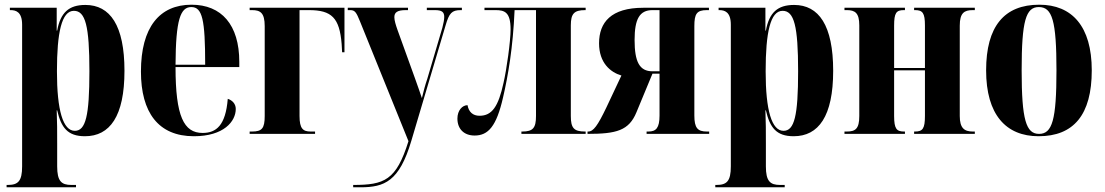

<svg xmlns="http://www.w3.org/2000/svg" viewBox="-20 -569 4695 816"><path d="M8 227H303V217H283C241 217 223 201 223 138V40C223 -7 223 -53 221 -100H223C240 -27 267 10 341 10C447 10 509 -75 509 -268C509 -461 448 -548 343 -548C272 -548 237 -515 223 -439H221V-536H22V-526H25C47 -526 74 -519 74 -464V138C74 201 57 217 13 217H8ZM298 -13C248 -13 222 -99 222 -266C222 -431 242 -523 294 -523C343 -523 360 -459 360 -266C360 -76 344 -13 298 -13Z M804 10C931 10 982 -53 982 -106C982 -128 967 -143 948 -149C939 -36 899 -4 841 -4C761 -4 726 -75 726 -284H997V-306C997 -464 921 -549 794 -549C658 -549 579 -453 579 -265C579 -91 653 10 804 10ZM852 -294H726C727 -486 747 -539 793 -539C840 -539 852 -486 852 -294Z M1041 0H1319V-10H1300C1268 -10 1253 -22 1253 -76V-526H1293C1390 -526 1423 -493 1432 -382L1434 -347H1444V-536H1041V-526H1051C1086 -526 1105 -515 1105 -458V-76C1105 -23 1093 -10 1051 -10H1041Z M1481 217V227H1512C1614 227 1677 202 1728 30L1874 -462C1889 -513 1900 -526 1938 -526H1943V-536H1794V-526H1828C1858 -526 1868 -518 1868 -497C1868 -486 1865 -470 1860 -451L1796 -234C1787 -208 1780 -181 1773 -152C1766 -174 1756 -201 1743 -238L1669 -443C1662 -463 1656 -482 1656 -496C1656 -516 1668 -526 1705 -526H1714V-536H1458V-526H1469C1489 -526 1495 -515 1510 -478L1716 31C1664 198 1613 217 1481 217Z M1997 7C2055 7 2090 -32 2118 -155C2139 -246 2160 -364 2167 -526H2258V-76C2258 -25 2245 -10 2200 -10H2196V0H2469V-10H2466C2419 -10 2406 -25 2406 -76V-461C2406 -511 2420 -526 2467 -526H2469V-536H2039V-526H2086C2125 -526 2150 -517 2150 -444C2150 -394 2133 -273 2120 -217C2098 -116 2071 -77 2018 -77C1990 -77 1972 -93 1967 -122C1945 -122 1924 -100 1924 -65C1924 -21 1952 7 1997 7Z M2477 0C2600 0 2653 -14 2685 -92L2753 -256H2783V-78C2783 -25 2768 -10 2736 -10H2728V0H2994V-10H2984C2945 -10 2931 -25 2931 -78V-458C2931 -510 2941 -526 2984 -526H2993V-536H2714C2577 -536 2526 -474 2526 -385C2526 -302 2574 -262 2621 -248L2557 -112C2520 -35 2502 -10 2480 -10H2477ZM2753 -266C2698 -266 2677 -306 2677 -399C2677 -488 2698 -526 2753 -526H2783V-266Z M3020 227H3315V217H3295C3253 217 3235 201 3235 138V40C3235 -7 3235 -53 3233 -100H3235C3252 -27 3279 10 3353 10C3459 10 3521 -75 3521 -268C3521 -461 3460 -548 3355 -548C3284 -548 3249 -515 3235 -439H3233V-536H3034V-526H3037C3059 -526 3086 -519 3086 -464V138C3086 201 3069 217 3025 217H3020ZM3310 -13C3260 -13 3234 -99 3234 -266C3234 -431 3254 -523 3306 -523C3355 -523 3372 -459 3372 -266C3372 -76 3356 -13 3310 -13Z M3569 0H3826V-10H3822C3791 -10 3780 -21 3780 -76V-270H3911V-76C3911 -22 3901 -10 3869 -10H3865V0H4123V-10H4114C4078 -10 4059 -25 4059 -76V-460C4059 -514 4078 -526 4114 -526H4123V-536H3865V-526H3869C3901 -526 3911 -514 3911 -461V-280H3780V-460C3780 -514 3789 -526 3821 -526H3826V-536H3569V-526H3579C3614 -526 3632 -514 3632 -461V-76C3632 -21 3615 -10 3579 -10H3569Z M4394 10C4543 10 4620 -81 4620 -270C4620 -457 4536 -549 4397 -549C4248 -549 4171 -457 4171 -270C4171 -82 4255 10 4394 10ZM4396 0C4341 0 4322 -59 4322 -270C4322 -481 4340 -539 4395 -539C4452 -539 4470 -481 4470 -270C4470 -59 4452 0 4396 0Z"/></svg>

Font: Noto Serif Display ExtraCondensed ExtraBold
Style: Regular
Weight: 800
Width: 2
Designer: Monotype Design Team
Foundry: Monotype Imaging Inc.
Version: Version 2.009